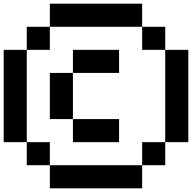

<svg xmlns="http://www.w3.org/2000/svg" viewBox="-20 -1020 1040 1040"><path d="M375 -687.5V-750H500H625V-687.5V-625H500H375V-500V-375H500H625V-312.5V-250H500H375V-312.5V-375H312.5H250V-500V-625H312.5H375ZM250 -937.5V-1000H500H750V-937.5V-875H812.5H875V-812.5V-750H937.5H1000V-500V-250H937.5H875V-187.5V-125H812.5H750V-62.5V0H500H250V-62.5V-125H187.5H125V-187.5V-250H62.5H0V-500V-750H62.5H125V-812.5V-875H187.5H250ZM750 -812.5V-875H500H250V-812.5V-750H187.5H125V-500V-250H187.5H250V-187.5V-125H500H750V-187.5V-250H812.5H875V-500V-750H812.5H750Z"/></svg>

Font: Press Start 2P
Style: Regular
Weight: 500
Monospace: yes
Version: Version 2.14